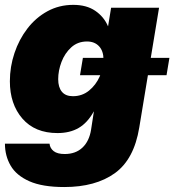

<svg xmlns="http://www.w3.org/2000/svg" viewBox="-20 -547 707 778"><path d="M240.2 210.9Q151.9 210.9 99.1 187.5Q46.4 164.1 23.2 124.3Q0 84.5 0 35.2H180.7Q182.6 53.7 197.5 65.4Q212.4 77.1 242.2 77.1Q286.6 77.1 314.2 51Q341.8 24.9 349.1 -22L360.4 -95.2H359.9Q334.5 -49.3 298.8 -28.6Q263.2 -7.8 212.9 -7.8Q121.6 -7.8 70.8 -66.4Q20 -125 20 -217.8Q20 -276.4 38.6 -331.8Q57.1 -387.2 91.1 -431.4Q125 -475.6 172.4 -501.5Q219.7 -527.3 276.9 -527.3Q330.6 -527.3 365.7 -503.4Q400.9 -479.5 417.5 -440.9H418L430.2 -515.6H624.5L544.4 -30.8Q523.4 98.6 445.3 154.8Q367.2 210.9 240.2 210.9ZM275.4 -157.2Q313 -157.2 340.8 -179.9Q368.7 -202.6 384 -237.1Q399.4 -271.5 399.4 -305.7Q399.4 -340.3 381.3 -359.6Q363.3 -378.9 332.5 -378.9Q294.9 -378.9 268.8 -355.2Q242.7 -331.5 229.2 -296.1Q215.8 -260.7 215.8 -226.1Q215.8 -193.4 230.7 -175.3Q245.6 -157.2 275.4 -157.2ZM304.2 -242.2 315.9 -312.5H666.5L654.8 -242.2Z"/></svg>

Font: Inter Display Black
Style: Italic
Weight: 900
Italic angle: -9.39999°
Designer: Rasmus Andersson
Foundry: rsms
Version: Version 4.000;git-a52131595